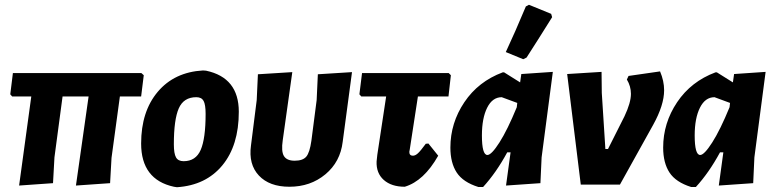

<svg xmlns="http://www.w3.org/2000/svg" viewBox="-20 -773 3250 804"><path d="M60 4 111 -369H31L23 -378L34 -467H572L582 -458L571 -369H482L447 -112L441 -6L298 4L351 -369H242L208 -114L202 -6Z M830 -478 843 -477Q980 -448 980 -305Q980 -164 911 -80.5Q842 3 721 11L708 9Q571 -21 571 -172Q571 -306 640.5 -388.5Q710 -471 830 -478ZM802 -366Q749 -366 728.5 -319Q708 -272 708 -169Q708 -130 717 -114Q726 -98 749 -98Q800 -98 820.5 -145.5Q841 -193 841 -296Q841 -335 832.5 -350.5Q824 -366 802 -366Z M1192 9Q1108 9 1064 -38Q1020 -85 1031 -164L1055 -354L1060 -462L1204 -471L1164 -186Q1157 -139 1169 -119.5Q1181 -100 1214 -100Q1248 -100 1262.5 -117Q1277 -134 1284 -184L1306 -354L1311 -462L1454 -471L1415 -179Q1405 -95 1342.5 -43Q1280 9 1192 9Z M1675 9Q1619 9 1587 -19.5Q1555 -48 1557 -97L1560 -125L1597 -369H1493L1485 -378L1496 -467H1859L1868 -458L1858 -369H1730L1696 -148L1694 -137Q1694 -121 1709 -121Q1719 -121 1730 -131Q1741 -141 1763 -171L1774 -172L1815 -121Q1755 -15 1675 9Z M2182 -746 2195 -753 2288 -715 2292 -701Q2229 -600 2185 -532L2171 -525L2098 -555Q2136 -636 2182 -746ZM1983 10Q1919 -10 1892.5 -50.5Q1866 -91 1866 -155Q1866 -258 1924.5 -345Q1983 -432 2085 -470H2091L2158 -428L2163 -463L2295 -472L2248 -114L2243 -6L2099 4L2118 -135H2104Q2058 -50 2003 10ZM1998 -206Q1998 -124 2021 -124Q2038 -124 2071.5 -176.5Q2105 -229 2144 -324L2146 -342L2081 -366Q2042 -366 2020 -322Q1998 -278 1998 -206Z M2744 -474Q2761 -434 2761 -395Q2761 -333 2715 -250L2576 0H2412L2355 -463L2499 -472L2500 -384L2515 -149H2526L2595 -286Q2622 -343 2622 -380Q2622 -412 2605 -440L2612 -455Z M2874 10Q2810 -10 2783.5 -50.5Q2757 -91 2757 -155Q2757 -258 2815.5 -345Q2874 -432 2976 -470H2982L3049 -428L3054 -463L3186 -472L3139 -114L3134 -6L2990 4L3009 -135H2995Q2949 -50 2894 10ZM2889 -206Q2889 -124 2912 -124Q2929 -124 2962.5 -176.5Q2996 -229 3035 -324L3037 -342L2972 -366Q2933 -366 2911 -322Q2889 -278 2889 -206Z"/></svg>

Font: Alegreya Sans ExtraBold
Style: Italic
Weight: 800
Italic angle: -7°
Designer: Juan Pablo del Peral
Foundry: Huerta Tipografica
Version: Version 2.007